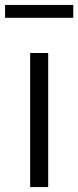

<svg xmlns="http://www.w3.org/2000/svg" viewBox="-58 -757 316 777"><path d="M64 0V-542.5H137V0ZM-37.5 -685V-737H238.5V-685Z"/></svg>

Font: Encode Sans Condensed
Style: Regular
Weight: 400
Width: 3
Designer: Multiple Designers
Foundry: Impallari Type
Version: Version 3.000; ttfautohint (v1.8.3) -l 8 -r 50 -G 200 -x 14 